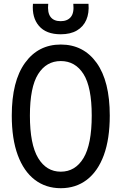

<svg xmlns="http://www.w3.org/2000/svg" viewBox="-20 -976 640 1011"><path d="M300 15Q221 15 163 -29.5Q105 -74 73.5 -159.2Q42 -244.5 42 -367.5Q42 -548.5 111.8 -645Q181.5 -741.5 300 -741.5Q419.5 -741.5 488.8 -645Q558 -548.5 558 -367.5Q558 -244.5 526.8 -159.2Q495.5 -74 437.5 -29.5Q379.5 15 300 15ZM300 -72Q376.5 -72 419.8 -144Q463 -216 463 -367.5Q463 -517 419.8 -585.8Q376.5 -654.5 300 -654.5Q224 -654.5 180.8 -585.8Q137.5 -517 137.5 -367.5Q137.5 -216 180.8 -144Q224 -72 300 -72ZM299.5 -795.5Q223 -795.5 185.2 -839.5Q147.5 -883.5 153.5 -956H234Q229 -910 246 -887.2Q263 -864.5 299.5 -864.5Q335 -864.5 353 -886.5Q371 -908.5 366 -956H446Q450 -907.5 434.5 -871.5Q419 -835.5 385 -815.5Q351 -795.5 299.5 -795.5Z"/></svg>

Font: Spline Sans Mono
Style: Regular
Weight: 400
Monospace: yes
Designer: Eben Sorkin, Mirko Velimirovic
Foundry: Sorkin Type
Version: Version 1.004